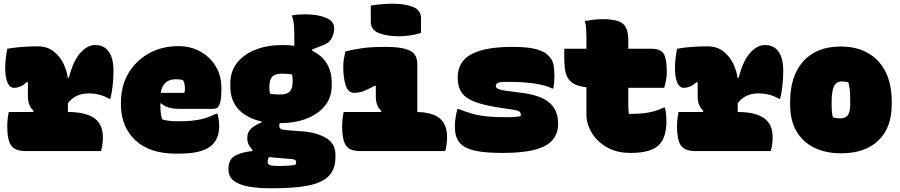

<svg xmlns="http://www.w3.org/2000/svg" viewBox="-20 -812 4840 1032"><path d="M27 -210H158L161 -216Q144 -231 137 -251Q130 -271 130 -293V-368L124 -371Q92 -340 55 -340Q33 -340 20.5 -367.5Q8 -395 8 -447Q8 -470 10.5 -492.5Q13 -515 19 -550Q60 -557 101 -560Q142 -563 182 -563Q234 -563 268.5 -535.5Q303 -508 321.5 -469Q340 -430 344 -394H350Q374 -486 412 -528Q450 -570 491 -570Q531 -570 555 -546Q590 -511 590 -430Q590 -393 585.5 -351.5Q581 -310 573 -281H567Q518 -310 457 -310Q384 -310 345 -257V-210Q439 -210 486 -177.5Q533 -145 533 -74Q533 -52 530 -33Q527 -14 523 0H119Q60 0 39.5 -30.5Q19 -61 19 -131Q19 -151 21 -170.5Q23 -190 27 -210Z M940 -564Q1004 -564 1056 -535.5Q1108 -507 1139 -456.5Q1170 -406 1170 -339V-336Q1170 -287 1164 -263.5Q1158 -240 1148.5 -233.5Q1139 -227 1128 -227H944Q907 -227 883 -235.5Q859 -244 845 -257L842 -256V-244Q842 -225 844 -206.5Q846 -188 852 -170Q888 -160 930 -160Q975 -160 1009.5 -163Q1044 -166 1076 -175Q1108 -184 1143 -201H1149Q1154 -182 1156 -166Q1158 -150 1158 -132Q1158 -63 1112 -26Q1086 -6 1044.5 4Q1003 14 928 14Q784 14 707 -58.5Q630 -131 630 -251V-261Q630 -349 669.5 -417Q709 -485 779 -524.5Q849 -564 940 -564ZM925 -386Q855 -386 844 -313H971Q974 -322 974 -336Q974 -365 963 -382Q947 -386 925 -386Z M1499 -570Q1532 -570 1562 -566V-631Q1562 -699 1548 -729Q1581 -735 1621 -735Q1686 -735 1731 -717Q1776 -699 1776 -661V-656Q1776 -635 1764 -609Q1752 -583 1721 -571L1658 -546V-539Q1709 -515 1736 -471.5Q1763 -428 1763 -367V-351Q1763 -289 1727 -244Q1691 -199 1628 -174.5Q1565 -150 1484 -150Q1481 -143 1481 -135Q1481 -125 1489 -119.5Q1497 -114 1524 -112L1605 -106Q1682 -100 1732.5 -70.5Q1783 -41 1783 19V33Q1783 98 1746.5 134.5Q1710 171 1635.5 185.5Q1561 200 1446 200H1434Q1368 200 1317 191Q1266 182 1237 160Q1208 138 1208 99V94Q1208 46 1242 26Q1276 6 1336 0V-9Q1309 -34 1309 -70Q1309 -104 1333.5 -124Q1358 -144 1386 -154V-159Q1306 -177 1262 -224.5Q1218 -272 1218 -348V-364Q1218 -428 1254 -474Q1290 -520 1353.5 -545Q1417 -570 1499 -570ZM1497 -416Q1458 -416 1443 -399.5Q1428 -383 1428 -346V-340Q1428 -321 1432 -308Q1444 -306 1457 -305Q1470 -304 1484 -304Q1523 -304 1538 -320.5Q1553 -337 1553 -374V-380Q1553 -399 1549 -412Q1537 -414 1524 -415Q1511 -416 1497 -416ZM1472 80H1485Q1507 80 1529 78.5Q1551 77 1567 74Q1572 67 1572 60V58Q1572 45 1549 43L1452 35Q1439 34 1426 32Q1419 43 1419 54V57Q1419 71 1431 75.5Q1443 80 1472 80Z M1827 -210H2027L2030 -216Q2013 -231 2006.5 -250.5Q2000 -270 2000 -292V-349L1996 -352Q1956 -330 1932 -321.5Q1908 -313 1884 -313Q1851 -313 1838 -353Q1825 -393 1825 -454Q1825 -473 1828 -493Q1831 -513 1836 -535Q1880 -547 1930 -553.5Q1980 -560 2050 -560Q2120 -560 2157.5 -549.5Q2195 -539 2209 -519Q2223 -499 2223 -468V-210Q2305 -208 2344 -175.5Q2383 -143 2383 -74Q2383 -52 2380 -33Q2377 -14 2373 0H1916Q1857 0 1838 -32Q1819 -64 1819 -131Q1819 -151 1821 -170.5Q1823 -190 1827 -210ZM1973 -782Q2002 -787 2033.5 -789.5Q2065 -792 2091 -792Q2156 -792 2199.5 -775Q2243 -758 2243 -713V-635Q2215 -626 2183 -621.5Q2151 -617 2125 -617Q2061 -617 2017 -634Q1973 -651 1973 -696Z M2704 -182Q2754 -182 2779 -188Q2781 -205 2772 -212Q2763 -219 2734 -223L2661 -234Q2577 -247 2529 -266Q2481 -285 2460.5 -316Q2440 -347 2440 -395Q2440 -481 2513.5 -520.5Q2587 -560 2733 -560Q2819 -560 2863 -547.5Q2907 -535 2926 -515Q2940 -502 2947 -488Q2954 -474 2957 -453.5Q2960 -433 2960 -398Q2960 -368 2954 -336H2948Q2920 -352 2859.5 -362Q2799 -372 2704 -372Q2665 -372 2655 -366Q2645 -360 2645 -349Q2645 -341 2656 -335Q2667 -329 2700 -324L2778 -314Q2886 -301 2933 -260Q2980 -219 2980 -148Q2980 -65 2909 -27.5Q2838 10 2682 10Q2589 10 2535.5 -1.5Q2482 -13 2456 -39Q2440 -56 2432.5 -77Q2425 -98 2425 -138Q2425 -155 2429 -181Q2433 -207 2439 -226H2445Q2485 -210 2521.5 -200Q2558 -190 2601 -186Q2644 -182 2704 -182Z M3013 -550H3132V-618Q3132 -638 3130.5 -660Q3129 -682 3123 -699Q3145 -703 3169.5 -706Q3194 -709 3219 -709Q3298 -709 3327.5 -685Q3357 -661 3357 -596V-550H3481Q3531 -550 3547.5 -523Q3564 -496 3564 -423Q3564 -403 3559.5 -379Q3555 -355 3550 -340H3357V-246Q3357 -220 3360 -200H3371Q3427 -200 3467.5 -207.5Q3508 -215 3548 -234H3554Q3559 -212 3560.5 -195Q3562 -178 3562 -161Q3562 -74 3523 -34Q3500 -11 3461.5 -0.5Q3423 10 3371 10Q3293 10 3240 -21.5Q3187 -53 3159.5 -100Q3132 -147 3132 -195V-343Q3087 -348 3062.5 -363Q3038 -378 3027.5 -401.5Q3017 -425 3015 -453.5Q3013 -482 3013 -515Z M3627 -210H3758L3761 -216Q3744 -231 3737 -251Q3730 -271 3730 -293V-368L3724 -371Q3692 -340 3655 -340Q3633 -340 3620.5 -367.5Q3608 -395 3608 -447Q3608 -470 3610.5 -492.5Q3613 -515 3619 -550Q3660 -557 3701 -560Q3742 -563 3782 -563Q3834 -563 3868.5 -535.5Q3903 -508 3921.5 -469Q3940 -430 3944 -394H3950Q3974 -486 4012 -528Q4050 -570 4091 -570Q4131 -570 4155 -546Q4190 -511 4190 -430Q4190 -393 4185.5 -351.5Q4181 -310 4173 -281H4167Q4118 -310 4057 -310Q3984 -310 3945 -257V-210Q4039 -210 4086 -177.5Q4133 -145 4133 -74Q4133 -52 4130 -33Q4127 -14 4123 0H3719Q3660 0 3639.5 -30.5Q3619 -61 3619 -131Q3619 -151 3621 -170.5Q3623 -190 3627 -210Z M4499 -562Q4582 -562 4643.5 -528Q4705 -494 4739 -428Q4773 -362 4773 -264V-250Q4773 -126 4701.5 -57Q4630 12 4501 12Q4419 12 4357 -18Q4295 -48 4261 -106.5Q4227 -165 4227 -250V-264Q4227 -405 4298.5 -483.5Q4370 -562 4499 -562ZM4505 -374Q4476 -374 4463 -348.5Q4450 -323 4450 -263V-250Q4450 -204 4457 -182Q4465 -179 4474.5 -177.5Q4484 -176 4499 -176Q4525 -176 4537.5 -193.5Q4550 -211 4550 -251V-264Q4550 -300 4548 -324Q4546 -348 4540 -369Q4526 -374 4505 -374Z"/></svg>

Font: Recursive Mn Csl St XBk
Style: Regular
Weight: 1000
Monospace: yes
Version: Version 1.079;hotconv 1.0.112;makeotfexe 2.5.65598; ttfautoh